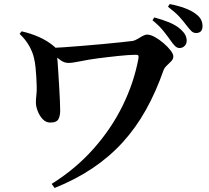

<svg xmlns="http://www.w3.org/2000/svg" viewBox="-20 -864 1040 954"><path d="M827 -663.6Q813.2 -683.3 792.9 -709Q772.6 -734.8 737.6 -763.5L746.8 -777.4Q788.2 -766.3 822.4 -752.1Q856.5 -737.8 879.4 -716.7Q895 -702.1 901.3 -688.8Q907.6 -675.6 907.6 -661.3Q907.6 -646.7 897.5 -636Q887.4 -625.4 871.8 -625.4Q859.6 -625.4 849.3 -635.7Q838.9 -646 827 -663.6ZM904.7 -740.3Q891.8 -757.9 872.5 -779.4Q853.2 -800.9 814.6 -830.7L823.5 -843.8Q910.4 -826.7 951.7 -795.7Q971.2 -781.6 978.8 -766.4Q986.3 -751.1 986.3 -734.7Q986.3 -700 954.2 -700Q940 -700 929.7 -710.7Q919.5 -721.3 904.7 -740.3ZM87.5 -708.4Q134.7 -697.6 175.5 -679.3Q216.2 -661 249.1 -633.2Q260.9 -624 261.5 -612.6Q262 -601.2 262.8 -594.4Q264.2 -580.8 266.4 -553.9Q268.5 -527 270.4 -493.4Q272.3 -459.8 274.5 -425.8Q276.6 -391.8 277.7 -362.4Q278.7 -332.9 279 -315.2Q279.5 -291.3 270.9 -273.2Q262.3 -255 230 -255Q207.5 -255 191.4 -272.7Q175.3 -290.3 166.8 -313.5Q158.3 -336.7 158.3 -354Q158.3 -371.8 160.9 -393.3Q163.5 -414.8 162.2 -440.1Q162 -458.1 160.4 -481.3Q158.9 -504.4 156.6 -529.1Q154.3 -553.7 149 -575.1Q142.7 -604.4 124.9 -636.1Q107.1 -667.8 77.3 -695.8ZM232.3 -625.5Q256.6 -626.2 299 -629.3Q341.4 -632.4 391.4 -636.4Q441.4 -640.4 490.3 -645Q539.3 -649.7 579.1 -653.8Q618.9 -657.9 638.9 -660.5Q649.3 -662.2 662.1 -669.8Q674.8 -677.5 687.8 -684.8Q700.8 -692.1 711.4 -692.1Q727.7 -692.1 749.7 -679.8Q771.7 -667.6 792.6 -649.6Q813.5 -631.7 827.3 -613.8Q841.2 -595.8 841.2 -583.7Q841.2 -570.9 831.1 -560.1Q821 -549.3 809.2 -538.5Q797.3 -527.8 792.4 -514.6Q754.7 -406.8 704.9 -317.9Q655.1 -228.9 589.9 -157.2Q524.8 -85.5 440.9 -29Q357.1 27.5 251.3 70L236.7 49.7Q356.9 -25.6 445.4 -125.6Q533.9 -225.5 590 -340.2Q646 -454.9 667.8 -573.1Q669.6 -584.6 667.1 -588.2Q664.6 -591.8 654.9 -591.8Q637.7 -591.8 615 -590.2Q592.3 -588.5 566.6 -585.9Q541 -583.3 515 -580.1Q489 -577 465.6 -574Q419.4 -568 379.4 -559.6Q339.3 -551.3 320.1 -551.3Q300 -551.3 281.5 -564.4Q263.1 -577.5 231.5 -602.3Z"/></svg>

Font: Noto Serif JP
Style: Regular
Weight: 200
Designer: Ryoko NISHIZUKA 西塚涼子 (kana & ideographs); Frank Grießhammer (Latin, Greek & Cyrillic); Wenlong ZHANG 张文龙 (bopomofo); San
Foundry: Adobe
Version: Version 2.001;hotconv 1.1.0;makeotfexe 2.6.0